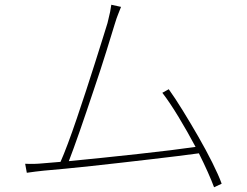

<svg xmlns="http://www.w3.org/2000/svg" viewBox="-20 -766 1040 809"><path d="M882 23 914 8Q901 -28 874.5 -81Q848 -134 815.5 -190.5Q783 -247 750 -300.5Q717 -354 691 -390L664 -375Q695 -335 732.5 -273Q770 -211 804 -147Q763 -141 698.5 -133Q634 -125 560 -117Q486 -109 410 -101Q334 -93 270 -87Q278 -108 290 -140.5Q302 -173 315.5 -212Q329 -251 344 -295Q359 -339 374 -384Q389 -428 403 -471Q417 -514 428.5 -551Q440 -588 449 -617.5Q458 -647 463 -663Q472 -693 478.5 -708Q485 -723 490 -737L449 -746Q447 -731 444 -716Q441 -701 433 -669Q426 -646 412 -601.5Q398 -557 380.5 -501.5Q363 -446 343 -385Q323 -324 303.5 -266.5Q284 -209 266 -161Q248 -113 235 -84Q193 -80 163 -78Q143 -76 124.5 -75.5Q106 -75 86 -76L93 -38Q113 -41 129.5 -43Q146 -45 165 -47Q201 -50 253 -55Q305 -60 365.5 -66.5Q426 -73 491 -80.5Q556 -88 616.5 -95Q677 -102 729.5 -108.5Q782 -115 818 -120Q839 -78 855.5 -41Q872 -4 882 23Z"/></svg>

Font: Spoqa Han Sans Neo Thin
Style: Regular
Weight: 100
Designer: [Spoqa Han Sans Neo] Dong-huui Kim  Younghwa Kang  Yujin Lee  [Noto Sans] Ryoko NISHIZUKA  (kana & ideographs); Paul D. 
Foundry: Spoqa (http://www.spoqa-han-sans.com)
Version: Version 1.100;hotconv 1.0.109;makeotfexe 2.5.65596